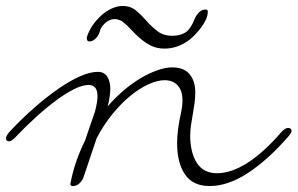

<svg xmlns="http://www.w3.org/2000/svg" viewBox="-41 -604 998 644"><path d="M11 -144Q-2 -130 -11 -130Q-21 -130 -21 -140Q-21 -147 -10 -161Q33 -207 75.5 -244Q118 -281 156.5 -307.5Q195 -334 228.5 -348.5Q262 -363 287 -363Q309 -363 319 -346.5Q329 -330 329 -307Q329 -281 320 -247Q344 -275 372.5 -299.5Q401 -324 429.5 -341Q458 -358 486 -368Q514 -378 537 -378Q576 -378 595 -355Q614 -332 614 -294Q614 -277 611.5 -258Q609 -239 605.5 -220Q602 -201 599.5 -183Q597 -165 597 -150Q597 -93 619 -58Q641 -23 687 -23Q735 -23 789.5 -58Q844 -93 901 -159Q915 -175 925 -175Q930 -175 933.5 -172.5Q937 -170 937 -165Q937 -159 926 -146Q858 -68 791 -24Q724 20 662 20Q606 20 579.5 -19Q553 -58 553 -124Q553 -168 567 -230Q571 -249 571 -268Q571 -300 555 -317.5Q539 -335 511 -335Q488 -335 458.5 -322Q429 -309 398 -284Q367 -259 337 -222.5Q307 -186 283 -140L239 -9Q235 2 225.5 11Q216 20 203 20Q195 20 195 13Q195 10 196 8Q209 -61 244 -132L278 -231Q286 -263 286 -282Q286 -319 256 -319Q236 -319 208.5 -305.5Q181 -292 149 -268.5Q117 -245 81.5 -213Q46 -181 11 -144ZM293 -496Q289 -484 279.5 -474.5Q270 -465 258 -465Q250 -465 250 -478Q256 -499 269 -518Q282 -537 298.5 -552Q315 -567 334 -575.5Q353 -584 370 -584Q397 -584 415.5 -568.5Q434 -553 450.5 -534Q467 -515 487 -499.5Q507 -484 537 -484Q562 -484 580 -494.5Q598 -505 613 -543Q618 -554 627 -563Q636 -572 649 -572Q656 -572 656 -565Q656 -552 649.5 -538Q643 -524 633.5 -511.5Q624 -499 613.5 -488Q603 -477 595 -471Q556 -441 511 -441Q485 -441 466 -450.5Q447 -460 430.5 -474Q414 -488 399.5 -504Q385 -520 368 -533Q355 -540 343 -540Q326 -540 311 -526Q296 -512 293 -496Z"/></svg>

Font: Discipuli Britannica
Style: Regular
Weight: 400
Designer: Peter Wiegel
Foundry: Peter Wiegel
Version: Version 0.001 2009